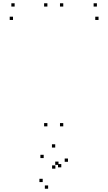

<svg xmlns="http://www.w3.org/2000/svg" viewBox="-20 -760 660 1170"><path d="M365.5 -720V-740H345.5V-720ZM268.8 -720V-740H248.8V-720ZM268.8 10V-10H248.8V10ZM365.5 10V-10H345.5V10ZM580.5 -638.3V-658.3H560.5V-638.3ZM570.5 -720V-740H550.5V-720ZM69.2 -720V-740H49.2V-720ZM59.2 -638.3V-658.3H39.2V-638.3ZM353.5 259.7V239.7H333.5V259.7ZM336.5 244.7V224.7H316.5V244.7ZM240.2 349.5V329.5H220.2V349.5ZM273.3 390V370H253.3V390ZM394.2 226V206H374.2V226ZM316.5 139.2V119.2H296.5V139.2ZM246.2 203.3V183.3H226.2V203.3ZM317.5 267.8V247.8H297.5V267.8Z"/></svg>

Font: Monaspace Argon Dots Var
Style: Regular
Weight: 400
Designer: Riley Cran and the Lettermatic Team
Version: Version 1.100 (Monaspace Argon Dots)